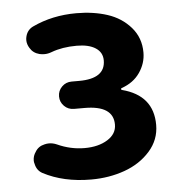

<svg xmlns="http://www.w3.org/2000/svg" viewBox="-46 -618 626 676"><g transform="rotate(-5 266.5 -280.0)"><path d="M250 13.7Q152.3 13.7 80.1 -24.4Q60.5 -35.2 55.7 -58.6Q53.7 -64.5 53.7 -70.3Q53.7 -86.9 63.5 -100.6Q74.2 -119.1 96.7 -124Q104.5 -126 112.3 -126Q126 -126 139.6 -120.1Q186.5 -98.6 236.3 -98.6Q285.2 -98.6 317.4 -118.7Q349.6 -138.7 349.6 -171.9Q349.6 -239.3 248 -239.3H210.9Q190.4 -239.3 176.3 -253.4Q162.1 -267.6 162.1 -287.6Q162.1 -307.6 176.3 -321.8Q190.4 -335.9 210.9 -335.9H237.3Q330.1 -335.9 330.1 -400.4Q330.1 -428.7 306.2 -444.3Q282.2 -460 239.3 -460Q188.5 -460 149.4 -445.3Q136.7 -440.4 124 -440.4Q115.2 -440.4 106.4 -442.4Q84 -448.2 73.2 -466.8Q64.5 -480.5 64.5 -495.1Q64.5 -502 66.4 -508.8Q72.3 -531.2 92.8 -541Q163.1 -574.2 248 -574.2Q308.6 -574.2 357.9 -558.1Q407.2 -542 439.5 -504.9Q471.7 -467.8 471.7 -416Q471.7 -377.9 449.2 -345.2Q426.8 -312.5 384.8 -297.9Q381.8 -296.9 381.8 -294.4Q381.8 -292 384.8 -291Q494.1 -262.7 494.1 -158.2Q494.1 -105.5 458.5 -65.4Q422.9 -25.4 368.2 -5.9Q313.5 13.7 250 13.7Z"/></g></svg>

Font: Gen Jyuu GothicX Bold
Style: Bold
Weight: 700
Designer: Ryoko NISHIZUKA (kana &amp; ideographs); Paul D. Hunt (Latin, Greek &amp; Cyrillic); Wenlong ZHANG (bopomofo); Sandoll C
Version: Version 1.058.20140828